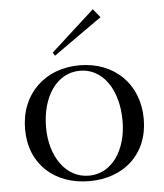

<svg xmlns="http://www.w3.org/2000/svg" viewBox="-54 -812 748 875"><g transform="rotate(-5 319.5 -374.5)"><path d="M320 15C477 15 591 -84 591 -246C591 -408 477 -515 320 -515C163 -515 48 -408 48 -246C48 -84 163 15 320 15ZM320 -10C215 -10 144 -112 144 -246C144 -388 215 -490 320 -490C425 -490 494 -388 494 -246C494 -112 425 -10 320 -10ZM435 -725 403 -764 204 -583 213 -568Z"/></g></svg>

Font: Sprat
Style: Regular
Weight: 400
Designer: Ethan Nakache
Foundry: Collletttivo
Version: Version 2.000;Glyphs 3.2 (3217)